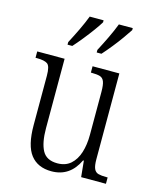

<svg xmlns="http://www.w3.org/2000/svg" viewBox="-116 -845 758 935"><g transform="rotate(15 263.0 -378.0)"><path d="M233 10Q164 10 128 -36Q92 -82 92 -185V-434Q92 -482 76.5 -493Q61 -504 23 -504H16V-536H154V-186Q154 -113 175 -74Q196 -35 251 -35Q292 -35 318 -58Q344 -81 356.5 -120.5Q369 -160 369 -210V-426Q369 -462 362.5 -478.5Q356 -495 341 -499.5Q326 -504 300 -504H295V-536H430V-104Q430 -71 437 -55.5Q444 -40 459 -36Q474 -32 499 -32H506V0H381L373 -81H369Q326 10 233 10ZM297 -619Q317 -657 335 -694.5Q353 -732 366 -766H436V-756Q425 -739 405.5 -711.5Q386 -684 363 -655.5Q340 -627 321 -606H297ZM150 -619Q170 -657 188 -694.5Q206 -732 219 -766H289V-756Q279 -739 259 -711.5Q239 -684 216 -655.5Q193 -627 174 -606H150Z"/></g></svg>

Font: Noto Serif Lao Condensed Light
Style: Regular
Weight: 300
Width: 3
Designer: Monotype Design Team
Foundry: Monotype Imaging Inc.
Version: Version 2.003; ttfautohint (v1.8.4.7-5d5b)